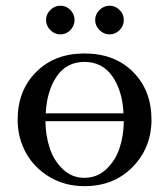

<svg xmlns="http://www.w3.org/2000/svg" viewBox="-20 -637 582 664"><path d="M41 -223.1Q41 -323.2 104.7 -387.7Q168.5 -452.1 272 -452.1Q376.5 -452.1 440.2 -388.2Q503.9 -324.2 503.9 -223.1Q503.9 -126.5 439 -59.8Q374 6.8 272 6.8Q205.1 6.8 151.9 -24.7Q98.6 -56.2 69.8 -108.4Q41 -160.6 41 -223.1ZM137.2 -217.8Q137.7 -167.5 152.1 -124.3Q166.5 -81.1 197.8 -51.5Q229 -22 272 -22Q315.4 -22 346.9 -51.3Q378.4 -80.6 393.1 -123.8Q407.7 -167 408.2 -217.8ZM138.2 -245.1H407.2Q403.3 -323.2 368.7 -373Q334 -422.9 272 -422.9Q210.4 -422.9 176.3 -373Q142.1 -323.2 138.2 -245.1ZM154.1 -533Q139.2 -547.9 139.2 -567.9Q139.2 -587.9 154.1 -602.5Q168.9 -617.2 189 -617.2Q209 -617.2 223.4 -602.5Q237.8 -587.9 237.8 -567.9Q237.8 -547.9 223.4 -533Q209 -518.1 189 -518.1Q168.9 -518.1 154.1 -533ZM324 -533Q309.1 -547.9 309.1 -567.9Q309.1 -587.9 324 -602.5Q338.9 -617.2 358.9 -617.2Q378.9 -617.2 393.6 -602.5Q408.2 -587.9 408.2 -567.9Q408.2 -547.9 393.6 -533Q378.9 -518.1 358.9 -518.1Q338.9 -518.1 324 -533Z"/></svg>

Font: Dihjauti S
Style: Bold
Weight: 700
Designer: T. Christopher White
Version: Version 3.0.0